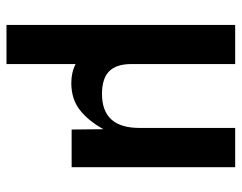

<svg xmlns="http://www.w3.org/2000/svg" viewBox="-96 -444 739 587"><g transform="rotate(90 273.5 -150.5)"><path d="M56.2 199.2V-500H175.8V-183.1Q175.8 -136.7 198 -114.7Q220.2 -92.8 267.1 -92.8Q371.1 -92.8 371.1 -207V-500H491.2V0H376L375 -97.2Q349.6 -51.3 316.2 -25.1Q282.7 1 233.9 1Q201.2 1 175.8 -12.2V199.2Z"/></g></svg>

Font: TASA Orbiter Deck SemiBold
Style: Regular
Weight: 600
Designer: Weizhong Zhang
Version: Version 1.000;Glyphs 3.1.2 (3151)